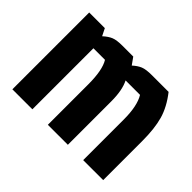

<svg xmlns="http://www.w3.org/2000/svg" viewBox="-108 -707 903 903"><g transform="rotate(45 343.0 -255.5)"><path d="M265 -511H336L361 -476Q382 -495 401.5 -503Q421 -511 460 -511H571Q615 -455 631 -399Q647 -343 647 -259V0H514V-269Q514 -361 486 -406H390Q412 -363 412 -289V0H279V-269Q279 -364 253 -406H176V0H43V-511H147L165 -475Q187 -495 206.5 -503Q226 -511 265 -511Z"/></g></svg>

Font: Jockey One
Style: Regular
Weight: 400
Designer: TypeTogether
Foundry: TypeTogether
Version: Version 1.002